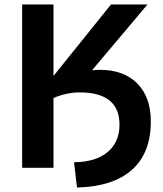

<svg xmlns="http://www.w3.org/2000/svg" viewBox="-20 -750 728 858"><path d="M393 -438 394 -436Q414 -438 426 -438Q533 -438 593.5 -377Q654 -316 654 -207Q654 -66 569.5 9Q485 84 324 88L311 -25Q408 -26 461 -70.5Q514 -115 514 -193Q514 -337 336 -337Q277 -337 219 -312V0H79V-730H219V-413H221L476 -730H639Z"/></svg>

Font: M PLUS 1p
Style: Bold
Weight: 700
Version: Version 1.062